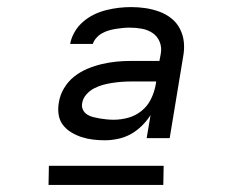

<svg xmlns="http://www.w3.org/2000/svg" viewBox="-20 -713 640 542"><path d="M276 -317Q259 -317 242.5 -319Q226 -321 210.5 -326Q195 -331 181 -339.5Q167 -348 157.5 -360.5Q148 -373 145.5 -389.5Q143 -406 146 -423Q149 -444 160.5 -463.5Q172 -483 189 -496.5Q206 -510 226 -518.5Q246 -527 267 -532Q288 -537 308.5 -539Q329 -541 349 -541H430L434 -562Q437 -580 430.5 -595.5Q424 -611 410.5 -620Q397 -629 380 -632Q363 -635 346 -635Q336 -635 326.5 -634Q317 -633 307 -631.5Q297 -630 287 -627Q277 -624 268 -619Q259 -614 252 -606Q245 -598 242 -589H178Q181 -606 190.5 -622.5Q200 -639 214.5 -651.5Q229 -664 245.5 -672Q262 -680 280 -684.5Q298 -689 315.5 -691Q333 -693 350 -693Q371 -693 391 -690Q411 -687 430 -680Q449 -673 464 -661Q479 -649 488 -631.5Q497 -614 499 -594Q501 -574 497 -553L459 -323H394L405 -388Q394 -371 379.5 -357Q365 -343 348.5 -334Q332 -325 313 -321Q294 -317 276 -317ZM301 -375Q321 -375 341.5 -380.5Q362 -386 379 -399.5Q396 -413 405.5 -432Q415 -451 419 -471L421 -483H350Q337 -483 323.5 -482Q310 -481 297 -479Q284 -477 271 -473.5Q258 -470 245.5 -463.5Q233 -457 223.5 -446Q214 -435 212 -422Q210 -412 214 -403.5Q218 -395 225.5 -390Q233 -385 243 -382.5Q253 -380 262 -378.5Q271 -377 281 -376Q291 -375 301 -375ZM117 -191 118 -245H442L441 -191Z"/></svg>

Font: Iosevka Aile Light Oblique
Style: Regular
Weight: 300
Italic angle: -9°
Designer: Belleve Invis
Foundry: Belleve Invis
Version: Version 31.1.0; ttfautohint (v1.8.4)